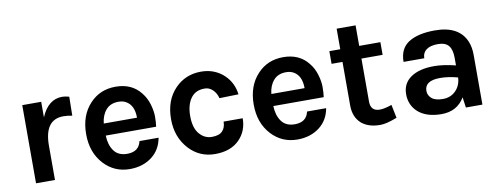

<svg xmlns="http://www.w3.org/2000/svg" viewBox="-55 -889 3064 1178"><g transform="rotate(-10 1476.5 -300.0)"><path d="M93 0V-487H211V-390Q255 -495 343 -495Q360 -495 386 -488L384 -370Q356 -376 329 -376Q211 -376 211 -213V0Z M448 -243Q448 -360 515 -431Q578 -499 676 -499Q777 -499 832 -428Q858 -396 870.5 -354Q883 -312 883 -277Q883 -242 879 -214H565Q567 -155 594 -118Q621 -81 676 -81Q749 -81 763 -145H882Q869 -72 815 -30Q758 14 676 14Q580 14 515 -56Q448 -129 448 -243ZM566 -289H773Q773 -368 722 -395Q704 -405 677 -405Q627 -405 599 -372.5Q571 -340 566 -289Z M977 -243Q977 -361 1046 -432Q1111 -499 1208 -499Q1254 -499 1290.5 -483.5Q1327 -468 1352 -443Q1402 -395 1411 -322L1292 -319Q1284 -351 1262.5 -372Q1241 -393 1213 -393Q1185 -393 1165 -384.5Q1145 -376 1130 -358Q1096 -316 1096 -242Q1096 -168 1128 -130.5Q1160 -93 1205.5 -93Q1251 -93 1271.5 -114.5Q1292 -136 1292 -173H1411Q1411 -93 1358 -40Q1304 14 1207 14Q1111 14 1046 -56Q977 -131 977 -243Z M1492 -243Q1492 -360 1559 -431Q1622 -499 1720 -499Q1821 -499 1876 -428Q1902 -396 1914.5 -354Q1927 -312 1927 -277Q1927 -242 1923 -214H1609Q1611 -155 1638 -118Q1665 -81 1720 -81Q1793 -81 1807 -145H1926Q1913 -72 1859 -30Q1802 14 1720 14Q1624 14 1559 -56Q1492 -129 1492 -243ZM1610 -289H1817Q1817 -368 1766 -395Q1748 -405 1721 -405Q1671 -405 1643 -372.5Q1615 -340 1610 -289Z M2006 -407V-486H2074V-614H2192V-486H2324V-407H2192V-139Q2192 -79 2249 -79Q2278 -79 2324 -95L2341 -12Q2275 14 2237 14Q2199 14 2170.5 5Q2142 -4 2120 -22Q2074 -63 2074 -135V-407Z M2622 -284Q2680 -284 2756 -265V-313Q2756 -364 2735.5 -388.5Q2715 -413 2668.5 -413Q2622 -413 2597 -394.5Q2572 -376 2572 -342H2443Q2443 -425 2501.5 -462Q2560 -499 2665 -499Q2815 -499 2859 -394Q2874 -358 2874 -309V0H2771L2762 -65Q2715 14 2618 14Q2524 14 2472 -32Q2424 -76 2424 -143.5Q2424 -211 2477 -247.5Q2530 -284 2622 -284ZM2550 -142Q2550 -115 2572 -95.5Q2594 -76 2642.5 -76Q2691 -76 2722.5 -108.5Q2754 -141 2756 -190Q2697 -206 2646 -206Q2550 -206 2550 -142Z"/></g></svg>

Font: Karmilla
Style: Bold
Weight: 700
Designer: Jonathan Pinhorn
Version: Version 1.000